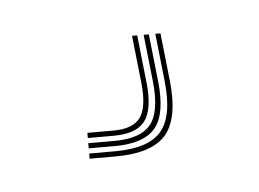

<svg xmlns="http://www.w3.org/2000/svg" viewBox="-25 -8 200 148"><g transform="rotate(-5 74.5 66.0)"><path d="M98.8 20H102.8L106.8 56.8Q110 86.2 99.1 98.9Q88.2 111.5 60 111.5H40V107.5H60Q86 107.5 95.9 95.8Q105.8 84 102.8 56.8ZM80.8 20H84.8L88.8 56.8Q91 77.5 84.4 86.5Q77.8 95.5 60 95.5H40V91.5H60Q75.5 91.5 81.1 83.5Q86.8 75.5 84.8 56.8ZM89.8 20H93.8L97.8 56.8Q100.5 81.8 91.8 92.6Q83 103.5 60 103.5H40V99.5H60Q80.8 99.5 88.5 89.6Q96.2 79.8 93.8 56.8Z"/></g></svg>

Font: Big Shoulders Inline Display SC Thin
Style: Regular
Weight: 100
Designer: Patric King
Foundry: XO Type Co
Version: Version 2.002